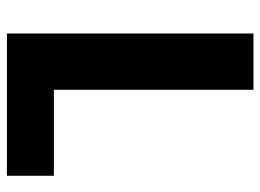

<svg xmlns="http://www.w3.org/2000/svg" viewBox="-119 -728 754 556"><g transform="rotate(90 258.0 -450.0)"><path d="M77 -93H489V-229H240V-807H77Z"/></g></svg>

Font: Noto Sans Kannada UI SemiCondensed ExtraBold
Style: Regular
Weight: 800
Width: 4
Designer: Jelle Bosma - Monotype Design Team
Foundry: Monotype Imaging Inc.
Version: Version 2.005